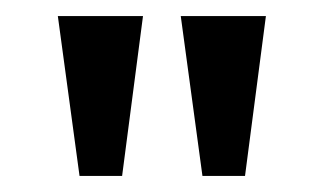

<svg xmlns="http://www.w3.org/2000/svg" viewBox="-20 -625 403 239"><path d="M205 -605H311L285 -406H232ZM52 -605H158L132 -406H79Z"/></svg>

Font: Podkova
Style: Bold
Weight: 700
Designer: Ilya Yudin
Foundry: Cyreal (www.cyreal.org)
Version: Version 2.102; ttfautohint (v1.8.1.43-b0c9)